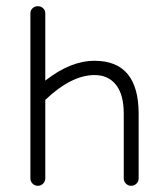

<svg xmlns="http://www.w3.org/2000/svg" viewBox="-20 -588 533 619"><path d="M78 -13V-545Q78 -555 85 -561.5Q92 -568 102 -568Q112 -568 119 -561.5Q126 -555 126 -545V-328Q207 -392 285 -392Q427 -392 427 -221V-13Q427 -3 420 4Q413 11 403 11Q393 11 386 4Q379 -3 379 -13V-221Q379 -283 354 -314.5Q329 -346 285 -346Q210 -346 126 -266V-13Q126 -3 119 4Q112 11 102 11Q92 11 85 4Q78 -3 78 -13Z"/></svg>

Font: Hoogli
Style: Regular
Weight: 400
Designer: Anand Singh Naorem
Foundry: Brand New Type
Version: Version 1.00 b007